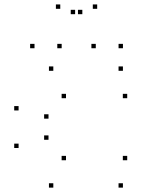

<svg xmlns="http://www.w3.org/2000/svg" viewBox="-20 -848 660 878"><path d="M542.1 10V-10H522.1V10ZM561.7 -115.2V-135.2H541.7V-115.2ZM281.8 -115.2V-135.2H261.8V-115.2ZM201.8 -208.8V-228.8H181.8V-208.8ZM201.8 -305.4V-325.4H181.8V-305.4ZM281.8 -398.9V-418.9H261.8V-398.9ZM561.7 -398.9V-418.9H541.7V-398.9ZM542.1 -524.2V-544.2H522.1V-524.2ZM223.8 -524.2V-544.2H203.8V-524.2ZM65 -342.9V-362.9H45V-342.9ZM65 -171.2V-191.2H45V-171.2ZM223.8 10V-10H203.8V10ZM262 -627.4V-647.4H242V-627.4ZM356.5 -783.1V-803.1H336.5V-783.1ZM323.5 -783.1V-803.1H303.5V-783.1ZM418 -627.4V-647.4H398V-627.4ZM542.2 -627.4V-647.4H522.2V-627.4ZM424.4 -807.7V-827.7H404.4V-807.7ZM255.6 -807.7V-827.7H235.6V-807.7ZM137.8 -627.4V-647.4H117.8V-627.4Z"/></svg>

Font: Monaspace Krypton Dots Var
Style: Regular
Weight: 400
Designer: Riley Cran and the Lettermatic Team
Version: Version 1.100 (Monaspace Krypton Dots)